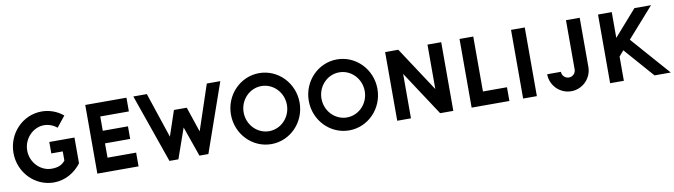

<svg xmlns="http://www.w3.org/2000/svg" viewBox="-33 -1126 5797 1652"><g transform="rotate(-10 2865.0 -300.0)"><path d="M460 -160C429 -121 390 -110 340 -110C244 -110 160 -195 160 -300C160 -405 244 -490 340 -490C380 -490 423 -474 452 -448L527 -542C476 -584 411 -610 340 -610C174 -610 40 -471 40 -300C40 -129 174 10 340 10C438 10 525 -41 580 -115V-340H360V-240H460V-160Z M720 0H1080V-120H830V-245H1050V-355H830V-480H1080V-600H720Z M1576 -425H1464L1390 -205L1258 -600H1140L1350 0H1428L1520 -262L1612 0H1690L1900 -600H1782L1650 -205Z M2051 -300C2051 -409 2136 -497 2240 -497C2344 -497 2429 -409 2429 -300C2429 -191 2344 -103 2240 -103C2136 -103 2051 -191 2051 -300ZM1940 -300C1940 -129 2074 10 2240 10C2406 10 2540 -129 2540 -300C2540 -471 2406 -610 2240 -610C2074 -610 1940 -471 1940 -300Z M2731 -300C2731 -409 2816 -497 2920 -497C3024 -497 3109 -409 3109 -300C3109 -191 3024 -103 2920 -103C2816 -103 2731 -191 2731 -300ZM2620 -300C2620 -129 2754 10 2920 10C3086 10 3220 -129 3220 -300C3220 -471 3086 -610 2920 -610C2754 -610 2620 -471 2620 -300Z M3830 0V-600H3710V-212L3455 -600H3340V0H3460V-388L3715 0Z M3990 0H4320V-120H4110V-600H3990Z M4440 0H4560V-600H4440Z M4920 -170C4920 -137 4893 -110 4860 -110C4827 -110 4800 -137 4800 -170H4680C4680 -71 4761 10 4860 10C4959 10 5040 -71 5040 -170V-600H4920Z M5730 0 5432 -339 5663 -600H5518L5320 -375V-600H5200V0H5320V-212L5361 -259L5588 0Z"/></g></svg>

Font: Gauge Heavy
Style: Bold
Weight: 900
Designer: Daniel Pimley
Foundry: Daniel Pimley
Version: Version 1.003;PS 001.001;hotconv 1.0.56